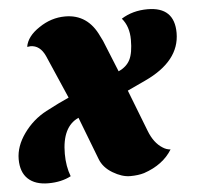

<svg xmlns="http://www.w3.org/2000/svg" viewBox="-63 -576 661 641"><g transform="rotate(-5 268.0 -255.0)"><path d="M150 3Q118 20 74 20Q30 20 6 -2.5Q-18 -25 -18 -68.5Q-18 -112 12.5 -154.5Q43 -197 88.5 -221Q134 -245 166 -259L103 -404Q86 -441 54 -441L46 -440H43Q49 -475 90 -502Q131 -530 178 -530Q254 -530 289 -454L297 -438L340 -332Q367 -344 378.5 -366.5Q390 -389 390 -433.5Q390 -478 366 -506Q404 -530 454 -530Q544 -530 544 -443Q544 -348 425 -293L365 -265L419 -126Q435 -84 464 -66Q476 -58 490 -57Q460 -8 395 14Q375 20 348 20Q321 20 290 1.5Q259 -17 248 -46L193 -189Q137 -164 137 -73Q137 -31 150 3Z"/></g></svg>

Font: Sansita One
Style: Regular
Weight: 400
Designer: Pablo Cosgaya
Foundry: Omnibus-Type
Version: Version 1.001